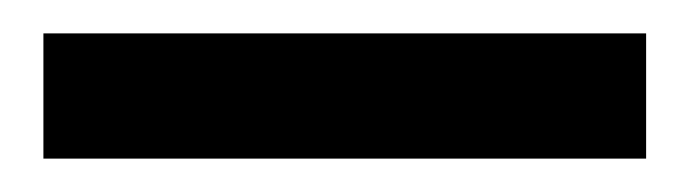

<svg xmlns="http://www.w3.org/2000/svg" viewBox="-20 155 413 115"><path d="M367 175V250H6V175Z"/></svg>

Font: Mukta Vaani
Style: Bold
Weight: 700
Designer: Noopur Datye, Girish Dalvi, Yashodeep Gholap, Pallavi Karambelkar
Foundry: Ek Type
Version: Version 2.538;PS 1.000;hotconv 16.6.51;makeotf.lib2.5.65220;